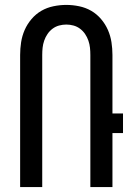

<svg xmlns="http://www.w3.org/2000/svg" viewBox="-20 -762 540 782"><path d="M62 0V-538Q62 -564 66 -590Q70 -616 80.5 -640Q91 -664 108.5 -684.5Q126 -705 148.5 -718Q171 -731 197.5 -736.5Q224 -742 250 -742Q276 -742 302.5 -736.5Q329 -731 351.5 -718Q374 -705 391.5 -684.5Q409 -664 419.5 -640Q430 -616 434 -590Q438 -564 438 -538V-300H481V-220H438V0H348V-538Q348 -553 346.5 -567.5Q345 -582 340 -596.5Q335 -611 326.5 -623.5Q318 -636 306 -645Q294 -654 279.5 -658Q265 -662 250 -662Q235 -662 220.5 -658Q206 -654 194 -645Q182 -636 173.5 -623.5Q165 -611 160 -596.5Q155 -582 153.5 -567.5Q152 -553 152 -538V0Z"/></svg>

Font: Iosevka Medium
Style: Regular
Weight: 500
Monospace: yes
Designer: Belleve Invis
Foundry: Belleve Invis
Version: Version 32.5.0; ttfautohint (v1.8.4)